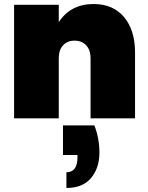

<svg xmlns="http://www.w3.org/2000/svg" viewBox="-20 -588 737 954"><path d="M293 35H449Q474 100 474 170Q474 247 432.5 296.5Q391 346 310 346V268Q365 268 365 193V182H293ZM430 0V-299Q430 -339 408.5 -362.5Q387 -386 351 -386Q314 -386 293 -362.5Q272 -339 272 -299V0H50V-564H272V-478Q331 -568 445 -568Q542 -568 596.5 -503Q651 -438 651 -327V0Z"/></svg>

Font: Poppins Black
Style: Regular
Weight: 900
Designer: Ninad Kale (Devanagari), Jonny Pinhorn (Latin)
Foundry: Indian Type Foundry
Version: Version 3.200;PS 1.000;hotconv 16.6.54;makeotf.lib2.5.65590